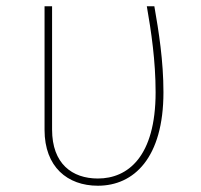

<svg xmlns="http://www.w3.org/2000/svg" viewBox="-20 -581 642 612"><path d="M472 -561H448C462 -481 476 -387 476 -287C476 -81 387 -12 292 -12C210 -12 146 -59 146 -168V-561H122V-167C122 -49 195 11 292 11C407 11 501 -78 501 -287C501 -387 486 -481 472 -561Z"/></svg>

Font: Glow Sans SC Normal Thin
Style: Regular
Weight: 100
Designer: Ryoko NISHIZUKA (kana, bopomofo & ideographs); Paul D. Hunt (Latin, Greek & Cyrillic); Sandoll Communications, Soo-young
Version: Version 0.93